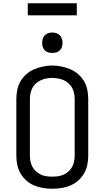

<svg xmlns="http://www.w3.org/2000/svg" viewBox="-20 -1147 640 1175"><path d="M300 8Q272 8 243.5 3.5Q215 -1 189 -12Q163 -23 141.5 -42Q120 -61 105.5 -86Q91 -111 85.5 -139Q80 -167 80 -195V-540Q80 -568 85.5 -596.5Q91 -625 105.5 -649.5Q120 -674 141.5 -693Q163 -712 189 -723Q215 -734 243.5 -740Q272 -746 300 -746Q328 -746 356.5 -740Q385 -734 411 -723Q437 -712 458.5 -693Q480 -674 494.5 -649.5Q509 -625 514.5 -596.5Q520 -568 520 -540V-195Q520 -167 514.5 -139Q509 -111 494.5 -86Q480 -61 458.5 -42Q437 -23 411 -12Q385 -1 356.5 3.5Q328 8 300 8ZM300 -66Q318 -66 336 -68.5Q354 -71 370 -78.5Q386 -86 399.5 -98Q413 -110 421.5 -126Q430 -142 433.5 -159.5Q437 -177 437 -195V-540Q437 -558 433.5 -576Q430 -594 421.5 -609.5Q413 -625 399 -637.5Q385 -650 368.5 -657Q352 -664 334 -667Q316 -670 298 -670Q280 -670 262.5 -666.5Q245 -663 229 -655.5Q213 -648 199.5 -636Q186 -624 178 -608.5Q170 -593 166.5 -575.5Q163 -558 163 -540V-195Q163 -177 166.5 -159.5Q170 -142 178.5 -126Q187 -110 200.5 -98Q214 -86 230 -78.5Q246 -71 264 -68.5Q282 -66 300 -66ZM300 -823Q287 -823 275 -826.5Q263 -830 254 -839Q245 -848 241.5 -860Q238 -872 238 -885Q238 -898 241.5 -910Q245 -922 254 -931Q263 -940 275 -944Q287 -948 300 -948Q313 -948 325 -944Q337 -940 346 -931Q355 -922 359 -910Q363 -898 363 -885Q363 -872 359 -860Q355 -848 346 -839Q337 -830 325 -826.5Q313 -823 300 -823ZM150 -1053V-1127H450V-1053Z"/></svg>

Font: Iosevka Meiseki Sans
Style: Regular
Weight: 400
Monospace: yes
Designer: Belleve Invis
Foundry: Belleve Invis
Version: Version 11.2.6; ttfautohint (v1.8.4)